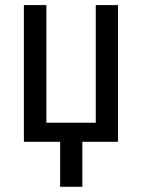

<svg xmlns="http://www.w3.org/2000/svg" viewBox="-20 -548 549 742"><path d="M159.2 -528.3V-73.7H350.1V-528.3H436V0H298.3V173.8H212.4V0H72.3V-528.3Z"/></svg>

Font: Roboto Condensed
Style: Regular
Weight: 400
Designer: Google
Version: Version 2.001047; 2015